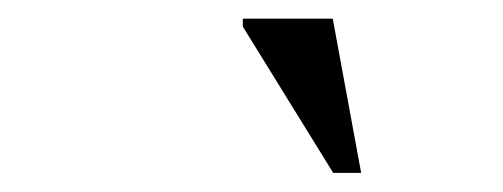

<svg xmlns="http://www.w3.org/2000/svg" viewBox="-20 -690 540 206"><path d="M367.5 -504.5H337.5L240.5 -661.5V-670H337Z"/></svg>

Font: Newsreader 16pt
Style: Italic
Weight: 400
Italic angle: -17°
Designer: Hugues Gentile
Foundry: Production Type
Version: Version 1.003